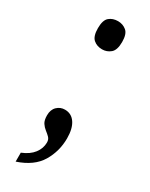

<svg xmlns="http://www.w3.org/2000/svg" viewBox="-184 -571 595 763"><g transform="rotate(30 113.5 -189.5)"><path d="M114 -404Q90 -404 74 -418Q58 -432 58 -469Q58 -506 74 -519.5Q90 -533 114 -533Q136 -533 152.5 -519.5Q169 -506 169 -469Q169 -432 152.5 -418Q136 -404 114 -404ZM40 113Q75 99 92.5 76Q110 53 110 26Q110 12 101.5 3.5Q93 -5 82.5 -13Q72 -21 64 -33Q56 -45 56 -68Q56 -94 71 -108.5Q86 -123 107 -123Q137 -123 154 -98Q171 -73 171 -28Q171 31 141.5 80.5Q112 130 40 154Z"/></g></svg>

Font: Noto Serif ExtraCondensed Medium
Style: Regular
Weight: 500
Width: 2
Designer: Monotype Design Team
Foundry: Monotype Imaging Inc.
Version: Version 2.015